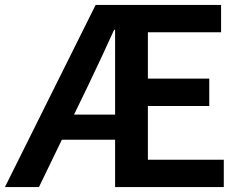

<svg xmlns="http://www.w3.org/2000/svg" viewBox="-23 -759 985 779"><path d="M-3 0 365 -739H874V-628H577V-440H826V-329H577V-111H885V0H444V-638H440Q414 -581 387.5 -524Q361 -467 335 -413L135 0ZM167 -192V-294H517V-192Z"/></svg>

Font: Noto Sans KR Thin SemiBold
Style: Regular
Weight: 600
Version: Version 2.004-H2;hotconv 1.0.118;makeotfexe 2.5.65603